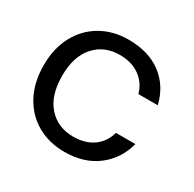

<svg xmlns="http://www.w3.org/2000/svg" viewBox="-129 -694 849 840"><g transform="rotate(30 295.0 -274.0)"><path d="M293 -557Q394 -557 459.5 -508Q525 -459 546 -372H448Q434 -422 393.5 -451Q353 -480 293 -480Q215 -480 167 -426.5Q119 -373 119 -275Q119 -176 167 -122Q215 -68 293 -68Q353 -68 393 -96Q433 -124 448 -176H546Q524 -92 458 -41.5Q392 9 293 9Q215 9 154.5 -26Q94 -61 60 -125Q26 -189 26 -275Q26 -360 60 -423.5Q94 -487 154.5 -522Q215 -557 293 -557Z"/></g></svg>

Font: Poppins A&M
Style: Regular-A&M
Weight: 400
Designer: Ninad Kale (Devanagari), Jonny Pinhorn (Latin)
Foundry: Indian Type Foundry
Version: 4.004